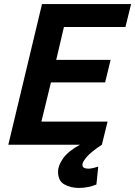

<svg xmlns="http://www.w3.org/2000/svg" viewBox="-20 -713 666 946"><path d="M369 213Q328 213 297 195.5Q266 178 266 133Q266 102 291.5 66.5Q317 31 374 0H21L187 -693H626L598 -580H295L257 -418H525L498 -307H231L184 -114H510L482 0Q429 35 407.5 60Q386 85 386 99Q386 109 394 113.5Q402 118 415 118Q428 118 442.5 114Q457 110 464 108L455 196Q436 204 414 208.5Q392 213 369 213Z"/></svg>

Font: Ubuntu Sans
Style: Bold Italic
Weight: 700
Italic angle: -13.5°
Designer: Dalton Maag Ltd
Foundry: Dalton Maag Ltd
Version: Version 1.006